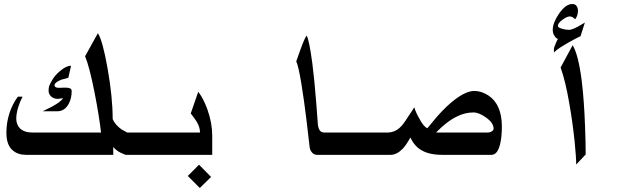

<svg xmlns="http://www.w3.org/2000/svg" viewBox="-20 -767 3150 951"><path d="M293 -280.3Q286.1 -280.3 278.3 -278.8Q270.5 -277.3 266.6 -277.3Q246.1 -277.3 233.4 -289.1Q220.7 -300.8 220.7 -317.4Q220.7 -330.1 223.1 -339.4Q225.6 -348.6 237.3 -368.2Q251 -393.6 277.3 -415Q307.6 -441.4 332 -441.4L318.4 -381.8Q294.9 -376 283.2 -372.1Q250 -358.4 250 -344.7Q250 -336.9 260.7 -333Q266.6 -332 273.4 -332Q277.3 -332 287.1 -332.5Q296.9 -333 302.7 -333Q318.4 -333 326.7 -329.6Q335 -326.2 335 -315.4Q335 -281.2 321.3 -254.9Q301.8 -215.8 262.7 -215.8H191.4Q229.5 -234.4 238.3 -239.3Q279.3 -261.7 293 -280.3ZM538.1 -176.8Q550.8 -148.4 582 -126Q582 -126 610.4 -110.4H632.8V0H603.5Q599.6 0 575.2 -11.7Q555.7 -21.5 541 -39.1V0H109.4Q69.3 0 43.9 -21.5Q11.7 -47.9 11.7 -109.4Q11.7 -159.2 26.4 -205.1Q41 -251 68.4 -288.1H91.8Q81.1 -267.6 76.2 -252.9Q60.5 -211.9 60.5 -179.7Q60.5 -150.4 79.1 -130.9Q100.6 -110.4 141.6 -110.4H480.5Q470.7 -195.3 448.2 -309.6Q422.9 -437.5 401.4 -488.3L464.8 -602.5Q488.3 -567.4 513.2 -426.3Q538.1 -285.2 538.1 -176.8Z M1031.2 -94.7V0H613.3V-110.4H970.7Q970.7 -137.7 953.1 -166Q947.3 -175.8 924.8 -205.1L961.9 -312.5Q987.3 -280.3 1007.8 -223.6Q1031.2 -157.2 1031.2 -94.7ZM1025.4 109.4 969.7 164.1 910.2 104.5 965.8 48.8Z M1877.9 0H1551.8Q1536.1 0 1527.3 -9.8Q1515.6 -21.5 1513.7 -38.1Q1504.9 -111.3 1497.1 -179.7Q1486.3 -268.6 1472.7 -352.5Q1458 -441.4 1447.3 -462.9Q1460.9 -501 1467.8 -520.5Q1489.3 -580.1 1499 -590.8Q1511.7 -568.4 1527.3 -451.2Q1537.1 -376 1546.9 -251L1554.7 -147.5Q1558.6 -124 1568.4 -116.2Q1575.2 -110.4 1590.8 -110.4H1877.9Z M2465.8 -139.6Q2465.8 -87.9 2457 -52.7Q2444.3 0 2414.1 0H2171.9Q2106.4 0 2068.4 -22.5Q2033.2 -42 2012.7 -85.9Q1994.1 -51.8 1975.6 -31.2Q1945.3 0 1915 0H1855.5V-110.4H1896.5Q1927.7 -110.4 1949.2 -126Q1968.8 -138.7 1989.3 -170.4Q2009.8 -202.1 2032.2 -235.4Q2040 -208 2057.6 -178.7Q2078.1 -139.6 2096.7 -131.8Q2137.7 -181.6 2145.5 -190.4Q2192.4 -243.2 2232.4 -273.4Q2289.1 -316.4 2329.1 -316.4Q2356.4 -316.4 2381.8 -303.7Q2418 -287.1 2439.5 -252Q2465.8 -208 2465.8 -139.6ZM2424.8 -129.9Q2424.8 -158.2 2387.7 -184.6Q2352.5 -210 2325.2 -210Q2284.2 -210 2246.1 -191.4Q2194.3 -167 2139.6 -110.4H2395.5Q2405.3 -110.4 2414.1 -115.2Q2424.8 -121.1 2424.8 -129.9Z M2880.9 -2 2834 47.9Q2834 12.7 2826.2 -66.4Q2815.4 -167 2799.8 -254.9Q2781.2 -364.3 2756.8 -432.6L2816.4 -543Q2844.7 -497.1 2861.3 -367.2Q2873 -273.4 2877.9 -138.7Q2880.9 -60.5 2880.9 -2ZM2855.5 -587.9Q2854.5 -587.9 2828.1 -574.2Q2790 -553.7 2771.5 -542Q2737.3 -521.5 2723.6 -506.8V-523.4Q2723.6 -532.2 2733.4 -553.7Q2736.3 -561.5 2743.2 -574.2Q2732.4 -579.1 2727.5 -587.9Q2717.8 -600.6 2717.8 -619.1Q2717.8 -653.3 2748 -698.2Q2781.2 -747.1 2814.5 -747.1Q2829.1 -747.1 2835.9 -737.3Q2842.8 -727.5 2842.8 -712.9Q2842.8 -700.2 2837.9 -687.5Q2833 -674.8 2828.1 -671.9Q2824.2 -676.8 2820.3 -678.7Q2812.5 -685.5 2801.8 -685.5Q2788.1 -685.5 2765.6 -668.9Q2743.2 -652.3 2743.2 -638.7Q2743.2 -630.9 2762.2 -625Q2781.2 -619.1 2797.9 -619.1Q2812.5 -619.1 2841.8 -634.8Q2859.4 -644.5 2877 -655.3Z"/></svg>

Font: Thabit-Bold
Style: Bold
Weight: 700
Designer: Regenerated by Nadim Shaikli
Foundry: MAK Alagha
Version: 0.01